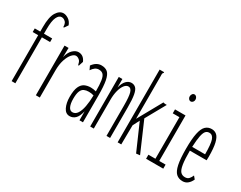

<svg xmlns="http://www.w3.org/2000/svg" viewBox="-81 -1090 1911 1520"><g transform="rotate(30 875.0 -330.0)"><path d="M68 -420H18V-453H68V-495Q68 -587 94 -629Q120 -671 157 -671Q178 -671 202 -655.5Q226 -640 238 -608L219 -580L213 -573L208 -577Q208 -584 207 -592.5Q206 -601 199 -616Q180 -638 158 -637Q134 -637 118 -603.5Q102 -570 102 -495V-453H177V-420H102V0H68Z M290 -453H327L325 -368Q337 -417 362.5 -440.5Q388 -464 413 -464Q460 -464 481 -414L469 -378L468 -371L461 -374Q458 -379 456.5 -388.5Q455 -398 446 -411Q428 -429 410 -429Q392 -429 372.5 -407Q353 -385 339.5 -344Q326 -303 326 -245V1H290Z M603 11Q566 11 547 -28Q528 -67 528 -122Q528 -184 542.5 -215.5Q557 -247 581.5 -258.5Q606 -270 637 -270Q659 -270 686 -263Q686 -325 680.5 -360.5Q675 -396 661 -410.5Q647 -425 621 -425Q603 -425 588 -414.5Q573 -404 559 -383L543 -417Q577 -464 623 -464Q659 -464 680 -445.5Q701 -427 710.5 -379Q720 -331 720 -243V0H688V-82Q676 -31 654 -10Q632 11 603 11ZM560 -123Q560 -79 572 -53Q584 -27 607 -27Q634 -27 651 -53Q668 -79 676.5 -123.5Q685 -168 686 -226Q664 -233 640 -233Q616 -233 598 -225Q580 -217 570 -193.5Q560 -170 560 -123Z M786 0V-453H819V-375Q830 -420 851 -441.5Q872 -463 898 -463Q921 -463 937 -448Q953 -433 960.5 -393Q968 -353 968 -278V0H935V-276Q935 -359 925 -392.5Q915 -426 891 -426Q871 -426 854.5 -404.5Q838 -383 828.5 -346.5Q819 -310 819 -264V0Z M1103 -236 1072 -176 1070 0H1037V-665H1078V-658Q1072 -654 1070.5 -647Q1069 -640 1070 -624V-234L1193 -455Q1197 -453 1204 -452Q1211 -451 1217 -451H1226L1125 -270L1242 0L1208 4Z M1297 0V-37H1361V-417H1300V-453H1396V-37H1454V0ZM1375 -569Q1365 -569 1357 -578Q1349 -587 1349 -600Q1349 -614 1356.5 -623.5Q1364 -633 1375 -633Q1386 -633 1394 -623.5Q1402 -614 1402 -600Q1402 -587 1394 -578Q1386 -569 1375 -569Z M1635 10Q1599 10 1576 -11Q1553 -32 1542 -84Q1531 -136 1531 -227Q1531 -317 1542 -369Q1553 -421 1575.5 -442.5Q1598 -464 1631 -464Q1659 -464 1678.5 -446.5Q1698 -429 1708.5 -385Q1719 -341 1719 -261Q1719 -251 1718.5 -244Q1718 -237 1718 -229H1565Q1565 -149 1572 -105Q1579 -61 1594.5 -44Q1610 -27 1636 -27Q1659 -27 1671.5 -41Q1684 -55 1692 -75L1713 -50Q1701 -23 1681.5 -6.5Q1662 10 1635 10ZM1566 -264H1684Q1684 -358 1671.5 -393.5Q1659 -429 1629 -429Q1609 -429 1596.5 -415.5Q1584 -402 1576.5 -366Q1569 -330 1566 -264Z"/></g></svg>

Font: Inconsolata UltraCondensed Light
Style: Regular
Weight: 300
Width: 1
Monospace: yes
Designer: Raph Levien, Cyreal, Brenton Simpson
Foundry: Raph Levien, Cyreal, Google
Version: Version 3.001; ttfautohint (v1.8.2.53-6de2)